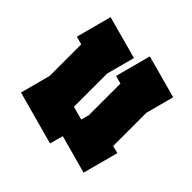

<svg xmlns="http://www.w3.org/2000/svg" viewBox="-142 -616 744 744"><g transform="rotate(45 230.0 -244.0)"><path d="M234 12 15 -48 48 -172V-345L15 -354L54 -500L230 -452L199 -336V-154L254 -139L263 -172V-345L230 -354L269 -500L445 -452L414 -336V-154L445 -146L406 0L249 -43Z"/></g></svg>

Font: Blaka Ink
Style: Regular
Weight: 400
Designer: Mohamed Gaber
Foundry: Kief Type Foundry
Version: Version 1.003; ttfautohint (v1.8.4.7-5d5b)